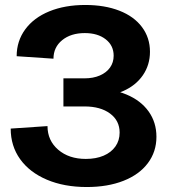

<svg xmlns="http://www.w3.org/2000/svg" viewBox="-20 -736 691 772"><path d="M23 -219 171 -229Q171 -171 214 -134Q257 -97 325 -97Q366 -97 396.5 -110Q427 -123 444 -147Q461 -171 461 -203Q461 -251 422.5 -279.5Q384 -308 320 -308H235V-421H320Q355 -421 381.5 -432.5Q408 -444 422.5 -464.5Q437 -485 437 -512Q437 -553 405 -578Q373 -603 321 -603Q265 -603 230 -574.5Q195 -546 195 -500L47 -510Q47 -571 81.5 -618Q116 -665 178.5 -690.5Q241 -716 323 -716Q401 -716 460 -693Q519 -670 551 -627Q583 -584 583 -528Q583 -475 554.5 -433.5Q526 -392 474.5 -369.5Q423 -347 356 -347V-380Q431 -380 488.5 -356Q546 -332 577.5 -288Q609 -244 609 -186Q609 -126 574.5 -80Q540 -34 476.5 -9Q413 16 329 16Q238 16 168.5 -13.5Q99 -43 61 -96Q23 -149 23 -219Z"/></svg>

Font: Uncut Sans Variable
Style: Regular
Weight: 400
Designer: Kasper Nordkvist
Foundry: UNCUT.wtf
Version: Version 1.303;Glyphs 3.1.2 (3151)